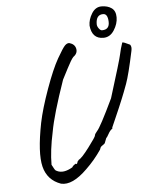

<svg xmlns="http://www.w3.org/2000/svg" viewBox="-60 -903 770 1006"><g transform="rotate(-5 325.0 -400.5)"><path d="M517 -814Q479 -814 479 -764Q479 -753 487.5 -741.5Q496 -730 504 -730Q544 -730 542.5 -772Q541 -814 517 -814ZM508 -690Q448 -690 441 -760Q441 -792 460.5 -823.5Q480 -855 512 -855Q544 -855 565 -840Q586 -825 586 -791Q586 -757 564.5 -723.5Q543 -690 508 -690ZM432 -206Q450 -224 520 -371Q581 -566 587 -595.5Q593 -625 604 -657Q610 -659 644 -642Q653 -631 648 -609Q622 -486 605 -439.5Q588 -393 575.5 -363Q563 -333 556.5 -317.5Q550 -302 534.5 -267Q519 -232 513 -218V-212Q501 -205 491 -186.5Q481 -168 477 -166L468 -143Q467 -137 456 -130.5Q445 -124 442.5 -117Q440 -110 439 -108Q403 -55 358 -12Q279 66 220 52Q149 27 131 -45.5Q113 -118 144 -275Q159 -348 195.5 -449.5Q232 -551 262 -603.5Q292 -656 304 -668Q316 -680 328 -678Q356 -670 361 -645.5Q366 -621 342 -604Q330 -591 308 -548Q286 -505 278 -490Q216 -312 200 -222Q179 -125 179 -51Q181 -47 184.5 -41Q188 -35 189.5 -31.5Q191 -28 194 -24Q197 -19 205 -16Q238 0 286 -28Q292 -39 307 -46Q310 -42 311.5 -43.5Q313 -45 315 -50Q314 -55 324 -65Q339 -71 379 -124Q419 -177 419 -184Q419 -191 432 -206Z"/></g></svg>

Font: Caveat
Style: Regular
Weight: 400
Designer: Pablo Impallari
Foundry: Creative Lab NY
Version: Version 1.096; ttfautohint (v1.3)